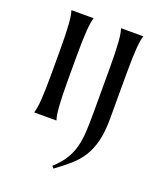

<svg xmlns="http://www.w3.org/2000/svg" viewBox="-138 -614 779 926"><g transform="rotate(20 251.0 -151.0)"><path d="M82 -324.2Q82 -368.2 81.1 -400.6Q80.1 -433.1 78.4 -456.8Q76.7 -480.5 74 -496.6Q71.3 -512.7 67.9 -522.9V-524.9H181.2V-522.9Q177.7 -512.7 175 -496.6Q172.4 -480.5 170.7 -456.8Q168.9 -433.1 168 -400.6Q167 -368.2 167 -324.2V-201.2Q167 -157.2 168 -124.5Q168.9 -91.8 170.7 -68.1Q172.4 -44.4 175 -28.3Q177.7 -12.2 181.2 -2V0H67.9V-2Q71.3 -12.2 74 -28.3Q76.7 -44.4 78.4 -68.1Q80.1 -91.8 81.1 -124.5Q82 -157.2 82 -201.2ZM336.9 -324.2Q336.9 -368.2 335.9 -400.6Q335 -433.1 333.3 -456.8Q331.5 -480.5 328.9 -496.6Q326.2 -512.7 322.8 -522.9V-524.9H436V-522.9Q432.6 -512.7 429.9 -496.6Q427.2 -480.5 425.5 -456.8Q423.8 -433.1 422.9 -400.6Q421.9 -368.2 421.9 -324.2V-98.1Q421.9 -28.8 409.9 19Q397.9 66.9 375.2 102.3Q352.5 137.7 320.3 165.5Q288.1 193.4 247.1 223.1L237.8 211.9Q273.4 179.7 293.5 147.7Q313.5 115.7 323 79.1Q332.5 42.5 334.7 -0.7Q336.9 -43.9 336.9 -98.1Z"/></g></svg>

Font: Marcellus SC
Style: Regular
Weight: 400
Designer: Astigmatic (AOETI)
Foundry: Astigmatic (AOETI)
Version: Version 1.001